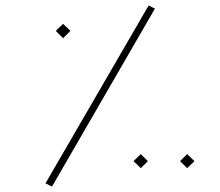

<svg xmlns="http://www.w3.org/2000/svg" viewBox="-20 -686 812 709"><path d="M148 -9 529 -666 552 -654 172 3ZM186 -572 213 -598 240 -572 213 -545ZM473 -91 500 -117 526 -91 500 -65ZM645 -91 671 -117 698 -91 671 -65Z"/></svg>

Font: FiraGO Thin
Style: Italic
Weight: 100
Italic angle: -8°
Designer: bBox Type GmbH
Foundry: bBox Type GmbH
Version: Version 1.001